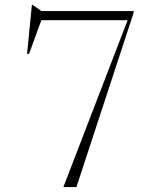

<svg xmlns="http://www.w3.org/2000/svg" viewBox="-20 -760 640 780"><path d="M523 -708.5 290.5 0H237.5L498.5 -678H148L98 -541H90L109.5 -740H113L148.5 -715H523Z"/></svg>

Font: Newsreader 72pt ExtraLight
Style: Regular
Weight: 275
Designer: Hugues Gentile
Foundry: Production Type
Version: Version 1.003; ttfautohint (v1.8.3)